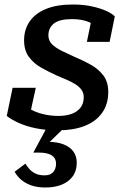

<svg xmlns="http://www.w3.org/2000/svg" viewBox="-20 -568 560 853"><path d="M238 11Q184 11 140 2Q96 -7 63 -22Q30 -37 10 -53L36 -178H139L109 -41Q91 -49 84 -59Q77 -69 78.5 -81.5Q80 -94 87 -106Q99 -91 122 -79Q145 -67 175.5 -60Q206 -53 241 -53Q273 -53 298 -62Q323 -71 337.5 -89.5Q352 -108 352 -136Q352 -155 342 -169Q332 -183 314.5 -194Q297 -205 275.5 -214Q254 -223 231 -233Q196 -249 163 -267.5Q130 -286 108.5 -315Q87 -344 87 -389Q87 -437 112 -473Q137 -509 185 -528.5Q233 -548 304 -548Q349 -548 386.5 -540Q424 -532 451 -520Q478 -508 490 -495L467 -382H366L388 -489Q399 -489 408.5 -481Q418 -473 422.5 -460.5Q427 -448 423 -434Q412 -449 394.5 -460Q377 -471 353.5 -477Q330 -483 299 -483Q244 -483 219.5 -463.5Q195 -444 195 -411Q195 -387 211.5 -371Q228 -355 254.5 -342Q281 -329 312 -315Q348 -300 382.5 -281Q417 -262 439 -233Q461 -204 461 -159Q461 -105 433.5 -66.5Q406 -28 356 -8.5Q306 11 238 11ZM182 265Q145 265 118.5 255.5Q92 246 74 230.5Q56 215 45 195L93 159Q100 171 110.5 183Q121 195 137.5 203Q154 211 178 211Q204 211 216.5 196.5Q229 182 229 159Q229 145 222 134Q215 123 198 116.5Q181 110 153 110H128L191 -7L270 -5L185 78L190 62Q235 62 264 74Q293 86 307 106.5Q321 127 321 155Q321 191 303 215.5Q285 240 254 252.5Q223 265 182 265Z"/></svg>

Font: Roboto Serif 20pt Medium
Style: Italic
Weight: 500
Italic angle: -10°
Version: Version 1.008